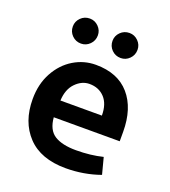

<svg xmlns="http://www.w3.org/2000/svg" viewBox="-108 -624 632 714"><g transform="rotate(20 208.0 -267.0)"><path d="M29 0ZM29 -190Q29 -100 81 -45Q133 10 232 10Q303 10 368 -13L351 -78Q303 -66 245 -66Q190 -66 160 -85Q130 -104 126 -153H387V-190Q387 -283 340.5 -336.5Q294 -390 207 -390Q160 -390 119.5 -365.5Q79 -341 54 -295.5Q29 -250 29 -190ZM292 -220H128Q130 -265 154.5 -290Q179 -315 209 -315Q246 -315 269 -290.5Q292 -266 292 -220ZM77 -495Q77 -515 91.5 -529.5Q106 -544 127 -544Q147 -544 161.5 -529.5Q176 -515 176 -495Q176 -474 161.5 -459.5Q147 -445 127 -445Q106 -445 91.5 -459.5Q77 -474 77 -495ZM234 -495Q234 -515 248.5 -529.5Q263 -544 284 -544Q304 -544 318.5 -529.5Q333 -515 333 -495Q333 -474 318.5 -459.5Q304 -445 284 -445Q263 -445 248.5 -459.5Q234 -474 234 -495Z"/></g></svg>

Font: Cambay Devanagari
Style: Regular
Weight: 700
Designer: Pooja Saxena
Foundry: Pooja Saxena
Version: Version 1.095;PS 001.095;hotconv 1.0.70;makeotf.lib2.5.58329